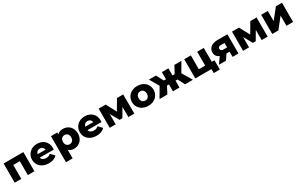

<svg xmlns="http://www.w3.org/2000/svg" viewBox="322 -2526 7348 4695"><g transform="rotate(-30 3995.5 -178.5)"><path d="M252 -393H437V0H623V-542H65V0H252Z M899 -322C909 -381 952 -417 1012 -417C1071 -417 1114 -380 1124 -322ZM1031 9C1133 9 1209 -21 1261 -79L1162 -182C1125 -150 1090 -135 1036 -135C966 -135 917 -167 902 -223H1297C1298 -238 1300 -256 1300 -270C1300 -448 1170 -551 1010 -551C840 -551 713 -435 713 -271C713 -110 838 9 1031 9Z M1702 -141C1637 -141 1586 -188 1586 -271C1586 -354 1637 -401 1702 -401C1767 -401 1818 -354 1818 -271C1818 -188 1767 -141 1702 -141ZM1590 -48C1626 -10 1677 9 1741 9C1889 9 2007 -99 2007 -271C2007 -443 1889 -551 1741 -551C1670 -551 1617 -530 1581 -487V-542H1402V194H1590Z M2246 -322C2256 -381 2299 -417 2359 -417C2418 -417 2461 -380 2471 -322ZM2378 9C2480 9 2556 -21 2608 -79L2509 -182C2472 -150 2437 -135 2383 -135C2313 -135 2264 -167 2249 -223H2644C2645 -238 2647 -256 2647 -270C2647 -448 2517 -551 2357 -551C2187 -551 2060 -435 2060 -271C2060 -110 2185 9 2378 9Z M2918 -292 3055 -48H3134L3274 -287L3275 0H3444L3442 -542H3266L3099 -256L2946 -542H2749V0H2918Z M3839 9C4017 9 4144 -108 4144 -271C4144 -435 4017 -551 3839 -551C3662 -551 3533 -435 3533 -271C3533 -108 3662 9 3839 9ZM3839 -141C3773 -141 3723 -188 3723 -271C3723 -354 3773 -401 3839 -401C3904 -401 3954 -354 3954 -271C3954 -188 3904 -141 3839 -141Z M4365 -542H4168L4319 -280L4156 0H4377L4477 -194H4534V0H4719V-194H4776L4876 0H5098L4933 -280L5086 -542H4888L4779 -341H4719V-542H4534V-341H4473Z M5793 -150H5717V-542H5531V-150H5352V-542H5165V0H5620V112H5793Z M6116 -268C6063 -268 6035 -287 6035 -332C6035 -375 6064 -394 6117 -394H6218V-268ZM6129 -147H6218V0H6384V-542H6113C5947 -542 5844 -468 5844 -338C5844 -260 5884 -204 5955 -174L5834 0H6033Z M6683 -292 6820 -48H6899L7039 -287L7040 0H7209L7207 -542H7031L6864 -256L6711 -542H6514V0H6683Z M7511 0 7739 -288V0H7926V-542H7754L7525 -255V-542H7338V0Z"/></g></svg>

Font: Montserrat-Alt1 ExtBd
Style: Regular
Weight: 800
Designer: Differentunic
Foundry: Differentunic
Version: Version 7.222